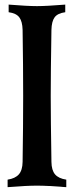

<svg xmlns="http://www.w3.org/2000/svg" viewBox="-20 -791 318 813"><path d="M136.7 -765.1Q176.8 -765.1 256.3 -771.5V-739.3Q224.1 -734.9 211.4 -717.8Q198.7 -700.7 197.8 -664.6Q194.8 -481.4 194.8 -384.8Q194.8 -288.6 197.8 -105.5Q198.2 -70.3 213.1 -52.7Q228 -35.2 260.7 -30.3V1.5Q181.6 -4.9 136.7 -4.9Q91.3 -4.9 12.2 1.5V-30.3Q44.4 -35.2 59.8 -52.7Q75.2 -70.3 75.7 -105.5Q78.1 -257.8 78.1 -384.8Q78.1 -511.7 75.7 -664.6Q74.7 -700.2 61.8 -717.5Q48.8 -734.9 16.6 -739.3V-771.5Q96.2 -765.1 136.7 -765.1Z"/></svg>

Font: Flanker
Style: Bold
Weight: 700
Designer: Flanker
Foundry: Flanker
Version: Version 2.021